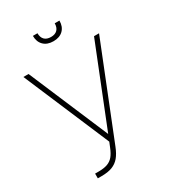

<svg xmlns="http://www.w3.org/2000/svg" viewBox="-214 -987 973 1101"><g transform="rotate(-30 272.0 -437.0)"><path d="M100.6 -21.5H123Q159.2 -21.5 182.4 -29.8Q205.6 -38.1 221.2 -56.6Q236.8 -75.2 250 -108.4L262.7 -139.6L21.5 -707H55.7L279.3 -180.7L489.3 -707H522.5L279.3 -97.7Q263.7 -58.1 244.4 -35.2Q225.1 -12.2 196.8 -1.2Q168.5 9.8 125 9.8H100.6ZM274.4 -797.9Q233.4 -797.9 210 -821Q186.5 -844.2 186.5 -883.8H216.8Q216.8 -856.4 231.4 -841.3Q246.1 -826.2 274.4 -826.2Q301.8 -826.2 316.4 -841.3Q331.1 -856.4 331.1 -883.8H362.3Q362.3 -844.2 338.9 -821Q315.4 -797.9 274.4 -797.9Z"/></g></svg>

Font: Pretendard GOV Thin
Style: Regular
Weight: 100
Designer: Base glyphs from Inter by Rasmus Andersson; Hangeul glyphs from Noto Sans CJK(Source Han Sans) by Jang Soo-young and Kan
Foundry: Kil Hyung-jin
Version: Version 1.309